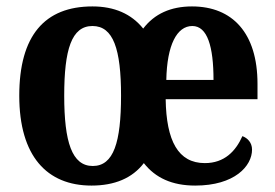

<svg xmlns="http://www.w3.org/2000/svg" viewBox="-20 -568 858 598"><path d="M265 10C337 10 392 -13 428 -60C464 -14 516 10 588 10C711 10 765 -51 765 -102C765 -124 751 -138 735 -144C714 -97 679 -60 618 -60C535 -60 498 -129 496 -259H782V-307C782 -465 704 -548 578 -548C512 -548 461 -525 426 -479C389 -525 336 -548 268 -548C119 -548 40 -457 40 -270C40 -82 126 10 265 10ZM645 -319H498C500 -428 531 -487 579 -487C626 -487 645 -423 645 -319ZM269 -51C204 -51 180 -126 180 -270C180 -414 203 -487 268 -487C333 -487 357 -415 357 -270C357 -125 334 -51 269 -51Z"/></svg>

Font: Noto Serif Devanagari Condensed
Style: Bold
Weight: 700
Width: 3
Designer: Universal Thirst, Indian Type Foundry and the Monotype Design Team
Foundry: Monotype Imaging Inc.
Version: Version 2.004